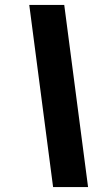

<svg xmlns="http://www.w3.org/2000/svg" viewBox="-20 -744 438 774"><path d="M194 10H335L239 -724H98Z"/></svg>

Font: Noto Sans UI Condensed Black
Style: Italic
Weight: 900
Width: 3
Italic angle: -192°
Designer: Monotype Design Team
Foundry: Monotype Imaging Inc.
Version: Version 1.901